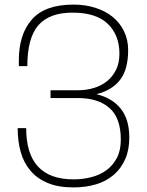

<svg xmlns="http://www.w3.org/2000/svg" viewBox="-20 -808 640 836"><path d="M300 8Q233 8 187 -11.5Q141 -31 112 -65.5Q83 -100 70 -147Q57 -194 57 -250H94Q94 -27 300 -27Q340 -27 377.5 -36.5Q415 -46 443.5 -67Q472 -88 489 -120.5Q506 -153 506 -200Q506 -294 457 -337.5Q408 -381 320 -381H200V-415H319Q356 -415 389 -425Q422 -435 446.5 -455Q471 -475 485.5 -504.5Q500 -534 500 -574Q500 -655 449.5 -704Q399 -753 296 -753Q195 -753 147 -698Q99 -643 99 -520H62V-545Q62 -659 119 -723.5Q176 -788 300 -788Q352 -788 395.5 -774Q439 -760 470.5 -734.5Q502 -709 520 -672Q538 -635 538 -590Q538 -506 503 -460.5Q468 -415 400 -398Q469 -381 506 -334.5Q543 -288 543 -209Q543 -155 525 -114.5Q507 -74 475 -46.5Q443 -19 398.5 -5.5Q354 8 300 8Z"/></svg>

Font: Tanohe Sans ExtraLight
Style: Regular
Weight: 250
Designer: Village Type and Design LLC & Cristiano Sobral
Foundry: Cooper Hewitt Smithsonian Design Museum
Version: Version 1.00;September 29, 2021;FontCreator 13.0.0.2655 64-b